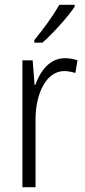

<svg xmlns="http://www.w3.org/2000/svg" viewBox="-20 -785 356 805"><path d="M293 -757V-765H229C202 -718 164 -666 124 -617V-606H158C201 -644 264 -713 293 -757ZM252 -541C188 -541 149 -487 128 -429H125L117 -532H74V0H129V-282C128 -391 174 -487 249 -487C266 -487 283 -483 296 -479L305 -532C289 -538 270 -541 252 -541Z"/></svg>

Font: Noto Sans Arabic Cond Light
Style: Regular
Weight: 300
Width: 3
Designer: Monotype Design Team, Nadine Chahine, Nizar Qandah and Khaled Hosny
Foundry: Monotype Imaging Inc.
Version: Version 2.012